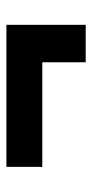

<svg xmlns="http://www.w3.org/2000/svg" viewBox="140 -540 294 615"><g transform="rotate(-90 287.5 -233.0)"><path d="M395 -106V-245H60V-360H515V-106Z"/></g></svg>

Font: Share
Style: Bold
Weight: 700
Designer: Ralph du Carrois
Version: Version 1.002